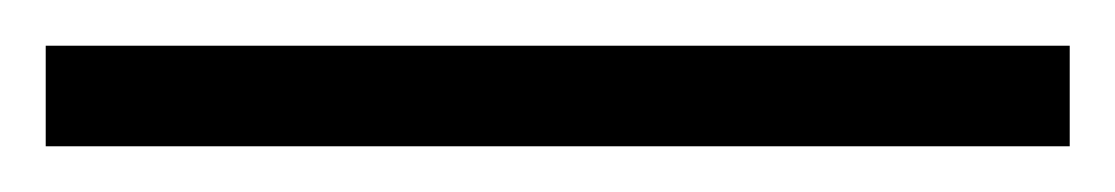

<svg xmlns="http://www.w3.org/2000/svg" viewBox="-22 70 488 84"><path d="M446 134H-2V90H446Z"/></svg>

Font: Noto Sans Sinhala Light
Style: Regular
Weight: 300
Designer: Jelle Bosma - Monotype Design Team
Foundry: Monotype Imaging Inc.
Version: Version 2.006; ttfautohint (v1.8.4.7-5d5b)